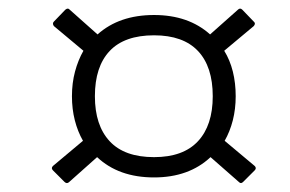

<svg xmlns="http://www.w3.org/2000/svg" viewBox="-20 -532 657 435"><path d="M136 -119Q131 -115 126 -120L100 -146Q95 -151 100 -156L168 -213Q156 -234 149.5 -259.5Q143 -285 143 -314Q143 -344 150 -370Q157 -396 169 -417L102 -473Q98 -479 102 -483L128 -510Q134 -515 138 -510L201 -454Q250 -498 329 -498Q407 -498 456 -454L519 -510Q524 -515 529 -510L555 -483Q560 -479 555 -473L488 -417Q501 -396 507.5 -370Q514 -344 514 -314Q514 -285 507.5 -259.5Q501 -234 489 -213L557 -156Q562 -151 557 -146L531 -120Q526 -115 522 -119L457 -176Q408 -130 329 -130Q249 -130 200 -176ZM329 -176Q395 -176 428.5 -212Q462 -248 462 -314Q462 -381 428.5 -416.5Q395 -452 329 -452Q262 -452 228.5 -416.5Q195 -381 195 -314Q195 -248 228.5 -212Q262 -176 329 -176Z"/></svg>

Font: Sofia Sans Light
Style: Italic
Weight: 300
Italic angle: -9°
Version: Version 4.100-B